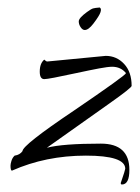

<svg xmlns="http://www.w3.org/2000/svg" viewBox="-20 -446 374 512"><path d="M305 46Q302 46 302 42Q314 7 314 4Q314 -31 209 -31Q102 -31 12 9Q8 9 8 -4Q8 -9 10.5 -17Q13 -25 18 -30L19 -31Q33 -33 40 -43Q40 -59 177 -151Q315 -245 316 -251Q302 -268 279 -268Q268 -268 244 -263.5Q220 -259 183 -251Q146 -243 125 -239Q104 -235 98 -235Q86 -235 86 -255Q86 -277 98 -287Q103 -282 106 -282L262 -297Q291 -297 311 -275.5Q331 -254 331 -217Q331 -212 273 -171L105 -52Q147 -63 249 -63Q325 -63 325 7Q325 46 305 46ZM206 -366Q200 -366 195 -373.5Q190 -381 190 -389Q190 -398 212 -414Q223 -422 228 -423.5Q233 -425 246 -426Q251 -423 248 -413.5Q245 -404 229 -383Q216 -366 206 -366Z"/></svg>

Font: Qwigley
Style: Regular
Weight: 400
Designer: Robert E. Leuschke
Foundry: Robert E. Leuschke
Version: Version 1.010; ttfautohint (v1.8.3)